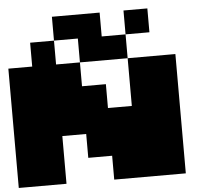

<svg xmlns="http://www.w3.org/2000/svg" viewBox="-58 -1064 1116 1002"><g transform="rotate(-5 500.0 -562.5)"><path d="M375 -875H250V-1000H500V-875H625V-750H375ZM750 -875H625V-1000H750ZM875 -750V-125H500V-250H375V-375H250V-125H0V-750H125V-875H250V-750H375V-625H500V-500H625V-750Z"/></g></svg>

Font: Press Start 2P
Style: Regular
Weight: 400
Designer: CodeMan38
Foundry: CodeMan38
Version: Version 3.000